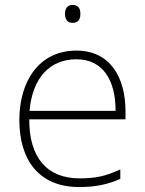

<svg xmlns="http://www.w3.org/2000/svg" viewBox="-20 -744 585 774"><path d="M272 -724C251 -724 242 -709 242 -688C242 -667 251 -652 272 -652C297 -652 304 -667 304 -688C304 -709 297 -724 272 -724ZM288 -540C136 -540 58 -415 58 -260C58 -100 136 10 299 10C365 10 413 0 465 -23V-61C404 -33 365 -25 300 -25C169 -25 97 -110 98 -263H486V-294C486 -434 423 -540 288 -540ZM288 -505C395 -505 446 -421 446 -297H99C111 -432 182 -505 288 -505Z"/></svg>

Font: Noto Sans Myanmar ExtraLight
Style: Regular
Weight: 200
Designer: Monotype Design Team
Foundry: Monotype Imaging Inc.
Version: Version 2.107